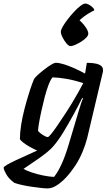

<svg xmlns="http://www.w3.org/2000/svg" viewBox="-87 -850 613 1070"><path d="M178 200Q166 200 142.5 197.5Q119 195 91.5 191Q64 187 38 181.5Q12 176 -7 169Q-37 147 -51 123Q-65 99 -67 85Q-65 78 -46.5 67.5Q-28 57 -0.5 44Q27 31 58.5 17Q90 3 120 -11Q100 -20 78.5 -32Q57 -44 41.5 -56.5Q26 -69 24 -75Q24 -111 31 -155Q38 -199 49.5 -243Q61 -287 72.5 -324Q84 -361 93 -385Q102 -409 105 -413Q111 -421 126.5 -435Q142 -449 161.5 -464Q181 -479 198 -489.5Q215 -500 224 -500Q243 -500 270 -491.5Q297 -483 327.5 -469.5Q358 -456 387 -440L397 -500Q406 -500 421 -499Q436 -498 451.5 -494.5Q467 -491 477 -482.5Q487 -474 487 -459Q487 -458 487 -454.5Q487 -451 486 -448L399 -81Q389 -42 372 -1.5Q355 39 331.5 74.5Q308 110 281.5 138.5Q255 167 228.5 183.5Q202 200 178 200ZM214 136Q234 112 255 67Q276 22 296 -45L352 -233Q359 -257 365.5 -276Q372 -295 376 -301L371 -304Q351 -263 323 -212Q295 -161 266.5 -114Q238 -67 211 -36Q198 -20 175 -1.5Q152 17 127 34.5Q102 52 79.5 67Q57 82 44 91Q58 100 88.5 110.5Q119 121 154 128Q189 135 214 136ZM179 -86Q184 -86 198 -103Q212 -120 231 -148Q250 -176 272 -209Q294 -242 314.5 -276Q335 -310 351.5 -339.5Q368 -369 377 -387Q327 -403 284 -410.5Q241 -418 206 -419Q195 -407 183.5 -377Q172 -347 162 -308.5Q152 -270 143.5 -231Q135 -192 130 -162Q125 -132 125 -120Q135 -108 153 -97Q171 -86 179 -86ZM306 -593Q296 -593 283.5 -608Q271 -623 261.5 -641.5Q252 -660 252 -673Q252 -683 262.5 -701.5Q273 -720 290 -742Q307 -764 325.5 -784Q344 -804 361 -817Q378 -830 388 -830Q399 -830 410.5 -823Q422 -816 430.5 -807.5Q439 -799 438 -792Q422 -785 401.5 -772Q381 -759 365 -745Q349 -731 343 -722L338 -749Q349 -745 365 -729Q381 -713 393 -694.5Q405 -676 405 -662Q405 -652 393.5 -640Q382 -628 365 -617.5Q348 -607 332 -600Q316 -593 306 -593Z"/></svg>

Font: Texturina Medium 12pt SemiBold
Style: Italic
Weight: 600
Italic angle: -11°
Version: Version 1.002